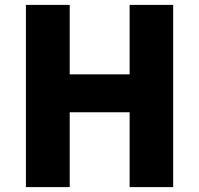

<svg xmlns="http://www.w3.org/2000/svg" viewBox="-20 -765 814 785"><path d="M86 0H265V-306H510V0H688V-745H510V-461H265V-745H86Z"/></svg>

Font: Noto Sans CJK HK Black
Style: Regular
Weight: 900
Designer: Ryoko NISHIZUKA 西塚涼子 (kana, bopomofo & ideographs); Paul D. Hunt (Latin, Greek & Cyrillic); Sandoll Communications 산돌커뮤니
Foundry: Adobe
Version: Version 2.004;hotconv 1.0.118;makeotfexe 2.5.65603